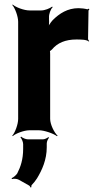

<svg xmlns="http://www.w3.org/2000/svg" viewBox="-20 -574 416 846"><path d="M371 -391 373 -393C371 -395 368 -399 368 -403L370 -527C370 -529 373 -532 374 -533L371 -536C370 -535 367 -533 365 -533C354 -536 338 -538 326 -538C278 -538 242 -515 212 -485C202 -474 192 -458 189 -449L192 -448C196 -457 197 -475 196 -488V-497C195 -511 203 -534 212 -542L210 -545C200 -537 177 -528 162 -528H110C86 -528 49 -542 36 -554L34 -552C46 -539 60 -502 60 -478V-50C60 -26 46 11 34 24L36 26C49 14 86 0 110 0H151C175 0 215 14 231 26L234 24C219 11 201 -26 201 -50V-334C201 -337 201 -350 199 -351L197 -348C198 -347 208 -354 209 -356C233 -385 268 -400 317 -400C334 -400 362 -400 371 -391ZM63 218 109 244C111 245 114 250 114 252L118 251C118 249 118 244 119 242C128 233 136 223 143 212C165 176 186 130 186 75V58C186 49 192 37 196 33L193 30C189 34 177 40 169 40H103C93 40 78 33 73 28L70 31C75 36 82 51 82 61V82C82 128 71 161 56 190C51 198 38 209 31 211L33 215C39 213 54 213 63 218Z"/></svg>

Font: Asimov
Style: EdgeWide
Weight: 500
Designer: Google
Version: Version 2.000980: 2014